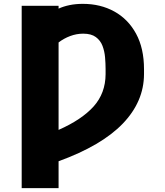

<svg xmlns="http://www.w3.org/2000/svg" viewBox="-20 -757 844 981"><path d="M279.3 -727.5V-712.9Q303.2 -724.1 334.7 -730.7Q366.2 -737.3 403.3 -737.3Q493.7 -737.3 564.2 -698.2Q634.8 -659.2 675.3 -584.7Q715.8 -510.3 715.8 -403.3V-377.9Q715.3 -237.8 607.4 -125.5Q499.5 -13.2 279.3 66.9V204.1H90.8V-727.5ZM405.3 -585Q371.1 -585 338.4 -572.8Q305.7 -560.5 279.3 -540V-93.3Q397.5 -145.5 458.3 -213.1Q519 -280.8 519.5 -377.9V-405.3Q519.5 -432.6 516.8 -463.9Q514.2 -495.1 503.7 -522.7Q493.2 -550.3 469.7 -567.6Q446.3 -585 405.3 -585Z"/></svg>

Font: Inter Tight Black
Style: Regular
Weight: 900
Designer: Rasmus Andersson
Foundry: rsms
Version: Version 3.004; ttfautohint (v1.8.4.7-5d5b)